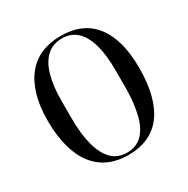

<svg xmlns="http://www.w3.org/2000/svg" viewBox="-166 -870 1011 1033"><g transform="rotate(-30 339.0 -354.0)"><path d="M341 15Q276 15 223 -8.5Q170 -32 133 -79.5Q96 -127 76.5 -198Q57 -269 57 -363Q57 -452 77 -519.5Q97 -587 134 -632.5Q171 -678 224.5 -700.5Q278 -723 344 -723Q413 -723 465 -700.5Q517 -678 553 -632.5Q589 -587 607.5 -519.5Q626 -452 626 -363Q626 -269 607.5 -198Q589 -127 553 -79.5Q517 -32 464 -8.5Q411 15 341 15ZM342 0Q401 0 437.5 -37Q474 -74 491 -142.5Q508 -211 509 -303V-418Q509 -510 491 -574.5Q473 -639 436.5 -673.5Q400 -708 344 -708Q287 -708 249.5 -673.5Q212 -639 193.5 -574.5Q175 -510 175 -419V-310Q175 -214 193 -144.5Q211 -75 247.5 -37.5Q284 0 342 0Z"/></g></svg>

Font: Kalnia
Style: Regular
Weight: 400
Designer: Frida Medrano
Foundry: Frida Medrano
Version: Version 1.105